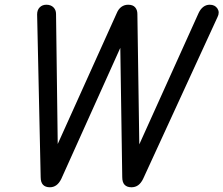

<svg xmlns="http://www.w3.org/2000/svg" viewBox="-20 -792 945 812"><path d="M191 0Q172 0 162 -10.5Q152 -21 152 -43L137 -731Q137 -750 148 -761Q159 -772 176 -772Q195 -772 206 -761Q217 -750 217 -733L225 -117L198 -125L474 -737Q481 -754 493.5 -763Q506 -772 522 -772Q542 -772 551.5 -761Q561 -750 561 -733L570 -121L545 -128L820 -737Q828 -754 840 -763Q852 -772 867 -772Q889 -772 899.5 -756Q910 -740 900 -720L585 -35Q576 -17 564 -8.5Q552 0 536 0Q517 0 507 -10.5Q497 -21 497 -43L488 -641L511 -639L239 -35Q230 -17 218 -8.5Q206 0 191 0Z"/></svg>

Font: Edu TAS Beginner Medium
Style: Regular
Weight: 500
Version: Version 1.003